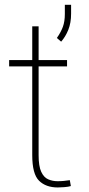

<svg xmlns="http://www.w3.org/2000/svg" viewBox="-20 -782 376 811"><path d="M263.2 -528.3V-501.5H143.1V-126.5Q143.1 -80.1 154.1 -56.4Q165 -32.7 183.3 -24.7Q201.7 -16.6 222.7 -16.6Q237.8 -16.6 249.5 -17.8Q261.2 -19 274.9 -21L279.3 3.9Q268.6 7.3 251.5 8.5Q234.4 9.8 224.1 9.8Q173.8 9.8 145 -18.6Q116.2 -46.9 116.2 -126.5V-501.5H18.6V-528.3H116.2V-670.9H143.1V-528.3ZM280.3 -761.7V-724.1Q280.3 -685.5 268.6 -656.2Q256.8 -627 238.3 -606L220.2 -621.6Q237.3 -646 245.6 -668.7Q253.9 -691.4 253.9 -723.1V-761.7Z"/></svg>

Font: Vazirmatn UI FD Thin
Style: Regular
Weight: 100
Designer: Saber Rastikerdar
Foundry: Saber Rastikerdar
Version: Version 33.003